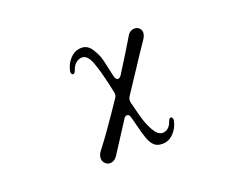

<svg xmlns="http://www.w3.org/2000/svg" viewBox="-94 -559 1188 934"><g transform="rotate(-20 500.0 -92.5)"><path d="M315 118Q364 56 464 -93Q471 -103 471 -114Q471 -118 469 -126L460 -167Q443 -244 425.5 -289.5Q408 -335 380 -335Q363 -335 348.5 -323Q334 -311 327 -290Q321 -273 313 -273Q308 -273 305 -278.5Q302 -284 303 -291Q310 -328 335 -354Q360 -380 394 -380Q426 -380 446 -348Q466 -316 472.5 -290.5Q479 -265 494 -195Q499 -177 510 -177Q519 -177 528 -190Q606 -314 629 -354Q643 -380 669 -380Q682 -380 692 -371Q702 -362 702 -347Q702 -331 688 -311Q651 -257 604 -185L534 -79Q527 -68 527 -57Q527 -53 529 -45Q531 -38 544.5 16Q558 70 579 107Q600 144 624 144Q640 144 652.5 134Q665 124 672 104Q678 87 686 87Q691 87 694 92.5Q697 98 696 105Q689 142 664 168Q639 194 605 194Q578 194 563 179.5Q548 165 538 137.5Q528 110 513 48L506 22Q502 4 490 4Q479 4 472 17L372 172Q357 195 333 195Q319 195 308.5 184Q298 173 298 159Q298 148 302 138.5Q306 129 315 118Z"/></g></svg>

Font: Hina Mincho
Style: Regular
Weight: 400
Designer: satsuyako
Foundry: satsuyako
Version: Version 1.100